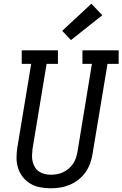

<svg xmlns="http://www.w3.org/2000/svg" viewBox="-20 -1006 659 1034"><path d="M253 8Q224 8 195.5 2.5Q167 -3 143.5 -17Q120 -31 103 -52.5Q86 -74 77.5 -100.5Q69 -127 69 -156.5Q69 -186 74 -215L148 -662H97V-735H292V-662H231L155 -203Q153 -186 152.5 -168.5Q152 -151 156 -135Q160 -119 168.5 -105Q177 -91 190.5 -82Q204 -73 220.5 -69Q237 -65 254 -65Q271 -65 287.5 -68Q304 -71 320 -78.5Q336 -86 349.5 -97.5Q363 -109 373 -123.5Q383 -138 388.5 -154.5Q394 -171 397 -187L475 -662H424V-735H619V-662H559L478 -175Q474 -150 465 -125Q456 -100 440 -77.5Q424 -55 402 -38Q380 -21 355 -10.5Q330 0 304 4Q278 8 253 8ZM362 -790 315 -840 472 -986 531 -924Z"/></svg>

Font: Iosevka Slab Extended
Style: Italic
Weight: 400
Width: 7
Italic angle: -9°
Monospace: yes
Designer: Belleve Invis
Foundry: Belleve Invis
Version: Version 11.1.0; ttfautohint (v1.8.3)